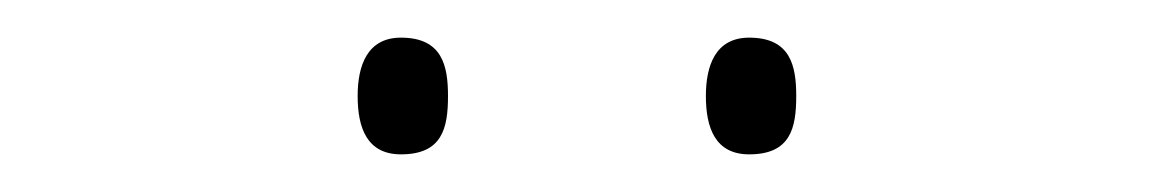

<svg xmlns="http://www.w3.org/2000/svg" viewBox="-20 -729 615 102"><path d="M170 -678C170 -661 175 -647 193 -647C215 -647 218 -661 218 -678C218 -694 215 -709 193 -709C175 -709 170 -694 170 -678ZM355 -678C355 -661 360 -647 378 -647C400 -647 403 -661 403 -678C403 -694 400 -709 378 -709C360 -709 355 -694 355 -678Z"/></svg>

Font: Noto Sans Arabic Thin
Style: Regular
Weight: 100
Designer: Monotype Design Team, Nadine Chahine, Nizar Qandah and Khaled Hosny
Foundry: Monotype Imaging Inc.
Version: Version 2.012